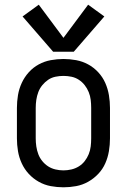

<svg xmlns="http://www.w3.org/2000/svg" viewBox="-20 -789 540 817"><path d="M250 8Q277 8 304 3Q331 -2 355 -15.5Q379 -29 398 -49Q417 -69 428 -94Q439 -119 443.5 -146Q448 -173 448 -200V-330Q448 -357 443.5 -384Q439 -411 428 -436Q417 -461 398 -481.5Q379 -502 355 -515Q331 -528 304 -533Q277 -538 250 -538Q223 -538 196 -533Q169 -528 145 -515Q121 -502 102.5 -481.5Q84 -461 72.5 -436Q61 -411 56.5 -384Q52 -357 52 -330V-200Q52 -173 56.5 -146Q61 -119 72.5 -94Q84 -69 102.5 -49Q121 -29 145 -15.5Q169 -2 196 3Q223 8 250 8ZM250 -64Q233 -64 216 -68Q199 -72 185 -81Q171 -90 160 -103.5Q149 -117 143 -133Q137 -149 134.5 -166Q132 -183 132 -200V-330Q132 -347 134.5 -364Q137 -381 143 -397Q149 -413 160 -426.5Q171 -440 185 -449.5Q199 -459 216 -462.5Q233 -466 250 -466Q267 -466 284 -462.5Q301 -459 315.5 -449.5Q330 -440 340.5 -426.5Q351 -413 357.5 -397Q364 -381 366 -364Q368 -347 368 -330V-200Q368 -183 366 -166Q364 -149 357.5 -133Q351 -117 340.5 -103.5Q330 -90 315.5 -81Q301 -72 284 -68Q267 -64 250 -64ZM206 -569H294L424 -719L355 -769L250 -628L145 -769L76 -719Z"/></svg>

Font: Iosevka SS09
Style: Regular
Weight: 400
Monospace: yes
Designer: Belleve Invis
Foundry: Belleve Invis
Version: Version 5.2.1; ttfautohint (v1.8.3)